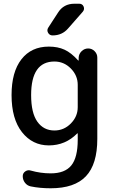

<svg xmlns="http://www.w3.org/2000/svg" viewBox="-20 -780 614 1030"><path d="M272 -450Q147 -450 147 -270Q147 -174 180.5 -127Q214 -80 272 -80Q323 -80 360 -117.5Q397 -155 397 -205V-325Q397 -375 360 -412.5Q323 -450 272 -450ZM242 0Q154 0 98 -71Q42 -142 42 -270Q42 -394 95 -462Q148 -530 242 -530Q290 -530 326 -513.5Q362 -497 399 -456Q400 -455 401 -455Q402 -455 402 -456V-471Q403 -491 418 -505.5Q433 -520 453 -520Q473 -520 487.5 -505.5Q502 -491 502 -471V-35Q502 101 441 165.5Q380 230 252 230Q194 230 145 220Q126 216 114 200.5Q102 185 102 165Q102 149 115.5 139.5Q129 130 145 135Q198 150 252 150Q328 150 362.5 107.5Q397 65 397 -30V-64Q397 -65 396 -65Q395 -65 394 -64Q331 0 242 0ZM405 -760Q422 -760 428.5 -745Q435 -730 424 -717L345 -627Q313 -590 262 -590Q246 -590 238 -604Q230 -618 239 -632L291 -712Q321 -760 379 -760Z"/></svg>

Font: Rounded Mplus 1c Medium
Style: Regular
Weight: 500
Version: Version 1.059.20150529